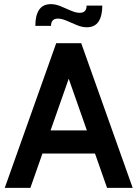

<svg xmlns="http://www.w3.org/2000/svg" viewBox="-20 -909 665 929"><path d="M459 -166H166V-278H459ZM296 -575H329L127 0H3L252 -700H373L622 0H498ZM400 -777Q377 -777 351.8 -787.5Q326.5 -798 302.8 -808.5Q279 -819 260 -819Q227 -819 227 -784H151Q151 -835 169.5 -862Q188 -889 226 -889Q249 -889 274.2 -878.5Q299.5 -868 323.2 -857.5Q347 -847 366 -847Q399 -847 399 -882H475Q475 -832 456.8 -804.5Q438.5 -777 400 -777Z"/></svg>

Font: Cabin Resolve
Style: Bold-Resolve
Weight: 700
Designer: Pablo Impallari
Foundry: Pablo Impallari. http://www.impallari.com Igino Marini. http://www.ikern.com
Version: Version 3.001